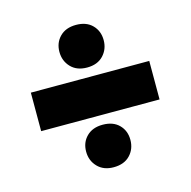

<svg xmlns="http://www.w3.org/2000/svg" viewBox="-91 -693 767 773"><g transform="rotate(-15 292.0 -306.5)"><path d="M45.5 -226V-386.5Q99.5 -386.5 150 -386.5Q200.5 -386.5 244.5 -386.5H340Q384.5 -386.5 435 -386.5Q485.5 -386.5 539 -386.5V-226Q485.5 -226 435 -226Q384.5 -226 340 -226H244.5Q200.5 -226 150 -226Q99.5 -226 45.5 -226ZM290.5 -10Q248.5 -10 223.8 -35.8Q199 -61.5 199 -99.5Q199 -137.5 223.8 -162.2Q248.5 -187 291 -187Q334.5 -187 359 -162.2Q383.5 -137.5 383.5 -99.5Q383.5 -61.5 359 -35.8Q334.5 -10 290.5 -10ZM291 -425.5Q248 -425.5 223.5 -451.5Q199 -477.5 199 -515Q199 -553 223.8 -578Q248.5 -603 291.5 -603Q334.5 -603 359 -578Q383.5 -553 383.5 -515Q383.5 -477.5 359 -451.5Q334.5 -425.5 291 -425.5Z"/></g></svg>

Font: Commissioner Thin ExtraBold
Style: Regular
Weight: 800
Version: Version 1.000